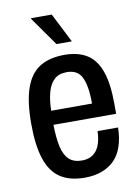

<svg xmlns="http://www.w3.org/2000/svg" viewBox="-84 -779 614 848"><g transform="rotate(-10 223.5 -355.5)"><path d="M227 12Q160 12 117.5 -16.5Q75 -45 55 -106Q35 -167 35 -263Q35 -362 56 -422.5Q77 -483 120.5 -510.5Q164 -538 232 -538Q292 -538 332 -513.5Q372 -489 392 -433.5Q412 -378 412 -285V-242H131Q132 -181 141 -142Q150 -103 171 -84Q192 -65 228 -65Q249 -65 265 -72Q281 -79 292.5 -93Q304 -107 310.5 -129Q317 -151 318 -181H410Q409 -134 397 -97.5Q385 -61 361.5 -37Q338 -13 304 -0.5Q270 12 227 12ZM132 -305H315Q315 -347 310 -376.5Q305 -406 295 -425Q285 -444 268.5 -452.5Q252 -461 229 -461Q194 -461 173.5 -442.5Q153 -424 143 -389.5Q133 -355 132 -305ZM275 -591H206L115 -720L116 -723H208Z"/></g></svg>

Font: Archivo Condensed Medium
Style: Regular
Weight: 500
Width: 3
Designer: Hector Gatti
Foundry: Omnibus-Type
Version: Version 2.001